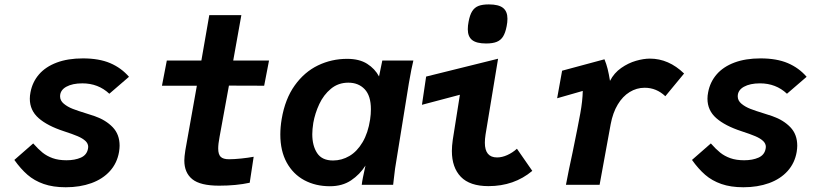

<svg xmlns="http://www.w3.org/2000/svg" viewBox="-20 -818 3640 850"><path d="M43.5 -110 127 -183Q149 -158 168.2 -142.5Q187.5 -127 213.2 -117.8Q239 -108.5 274.5 -108.5Q311.5 -108.5 338 -120.2Q364.5 -132 369.5 -159.5Q370.5 -165.5 370.5 -167.5Q370.5 -182.5 358.2 -194Q346 -205.5 323.8 -215Q301.5 -224.5 263 -237Q189.5 -261 150.8 -295.2Q112 -329.5 112 -381Q112 -394.5 115 -409.5Q123.5 -455 152.8 -488.8Q182 -522.5 231.2 -541Q280.5 -559.5 347 -559.5Q418.5 -559.5 467.8 -538.5Q517 -517.5 551 -478L464 -403Q415 -449 344.5 -449Q300.5 -449 273.2 -433.8Q246 -418.5 246 -391.5Q246 -372.5 262.5 -358.8Q279 -345 302.2 -336Q325.5 -327 361.5 -316Q370.5 -313 380.2 -310Q390 -307 400 -303.5Q448.5 -286.5 479 -254.8Q509.5 -223 509.5 -173Q509.5 -161.5 507 -145.5Q498.5 -96 466.8 -60.8Q435 -25.5 384.5 -7.2Q334 11 271 11Q215 11 173.5 -3.5Q132 -18 101.8 -44.2Q71.5 -70.5 43.5 -110Z M796 -107.5Q796 -123.5 800.5 -152.5L851.5 -438.5H697L718.5 -550H871.5L906.5 -751H1048.5L1012.5 -550H1171L1149.5 -438.5L993.5 -439L952 -212Q946 -180.5 946 -160.5Q946 -134.5 957 -123.8Q968 -113 994 -113Q1016 -113 1047.5 -116.2Q1079 -119.5 1103 -124L1085.5 -9Q1026 4 950 4Q866.5 4 831.2 -24.8Q796 -53.5 796 -107.5Z M1221 -222.5Q1221 -255 1227 -291Q1242 -380 1284.8 -439.8Q1327.5 -499.5 1387.8 -528.5Q1448 -557.5 1517 -557.5Q1571 -557.5 1605.5 -535.5Q1640 -513.5 1658 -479.5L1672.5 -550H1810Q1802 -518.5 1790 -449L1729 -71.5Q1725.5 -48 1724 -30L1720.5 0H1581.5Q1583.5 -21 1598 -85Q1573 -45.5 1534.2 -19.5Q1495.5 6.5 1440.5 6.5Q1377 6.5 1327.2 -20.2Q1277.5 -47 1249.2 -98.5Q1221 -150 1221 -222.5ZM1618.5 -289Q1622 -312 1622 -334.5Q1622 -394 1594.5 -423Q1567 -452 1522 -452Q1477.5 -452 1445 -425Q1412.5 -398 1393.5 -357.2Q1374.5 -316.5 1367 -274Q1362.5 -245 1362.5 -224Q1362.5 -173 1384 -140.2Q1405.5 -107.5 1454.5 -107.5Q1493 -107.5 1527 -127.5Q1561 -147.5 1585.2 -188.5Q1609.5 -229.5 1618.5 -289Z M1980.5 -149.5Q1980.5 -171.5 1984.5 -199.5L2016 -398.5L1848 -354L1866.5 -479L2185 -558L2129.5 -222Q2126.5 -202.5 2126.5 -186Q2126.5 -121 2180.5 -121Q2202.5 -121 2225.8 -131.5Q2249 -142 2268.5 -159.5L2336.5 -61.5Q2256 6 2142.5 6Q2060 6 2020.2 -35.2Q1980.5 -76.5 1980.5 -149.5ZM2051 -688.5Q2051 -704.5 2054.5 -722Q2060 -752 2070.5 -768.5Q2081 -785 2098.5 -791.8Q2116 -798.5 2144 -798.5Q2187.5 -798.5 2207 -783Q2226.5 -767.5 2226.5 -735Q2226.5 -719 2223 -702Q2217.5 -673 2207.2 -656.5Q2197 -640 2179.2 -632.8Q2161.5 -625.5 2132 -625.5Q2089.5 -625.5 2070.2 -640.8Q2051 -656 2051 -688.5Z M2515 -144Q2539.5 -263 2549 -316Q2559 -370.5 2560 -415.5L2446.5 -383L2468.5 -505L2656 -555.5Q2664.5 -535 2670 -513Q2675.5 -491 2680.5 -460Q2698.5 -495 2730 -517Q2761.5 -539 2795.5 -548.8Q2829.5 -558.5 2857 -558.5Q2940.5 -558.5 3008.5 -492.5L2925.5 -392Q2886 -429.5 2834 -429.5Q2798.5 -429.5 2767.5 -410.5Q2736.5 -391.5 2714.8 -355.2Q2693 -319 2683.5 -268L2634.5 0H2485.5Q2497.5 -64 2515 -144Z M3043.5 -110 3127 -183Q3149 -158 3168.2 -142.5Q3187.5 -127 3213.2 -117.8Q3239 -108.5 3274.5 -108.5Q3311.5 -108.5 3338 -120.2Q3364.5 -132 3369.5 -159.5Q3370.5 -165.5 3370.5 -167.5Q3370.5 -182.5 3358.2 -194Q3346 -205.5 3323.8 -215Q3301.5 -224.5 3263 -237Q3189.5 -261 3150.8 -295.2Q3112 -329.5 3112 -381Q3112 -394.5 3115 -409.5Q3123.5 -455 3152.8 -488.8Q3182 -522.5 3231.2 -541Q3280.5 -559.5 3347 -559.5Q3418.5 -559.5 3467.8 -538.5Q3517 -517.5 3551 -478L3464 -403Q3415 -449 3344.5 -449Q3300.5 -449 3273.2 -433.8Q3246 -418.5 3246 -391.5Q3246 -372.5 3262.5 -358.8Q3279 -345 3302.2 -336Q3325.5 -327 3361.5 -316Q3370.5 -313 3380.2 -310Q3390 -307 3400 -303.5Q3448.5 -286.5 3479 -254.8Q3509.5 -223 3509.5 -173Q3509.5 -161.5 3507 -145.5Q3498.5 -96 3466.8 -60.8Q3435 -25.5 3384.5 -7.2Q3334 11 3271 11Q3215 11 3173.5 -3.5Q3132 -18 3101.8 -44.2Q3071.5 -70.5 3043.5 -110Z"/></svg>

Font: JuliaMono ExtraBoldItalic
Style: Regular
Weight: 800
Italic angle: -9°
Monospace: yes
Designer: cormullion
Foundry: corm
Version: Version 0.049; ttfautohint (v1.8.4)